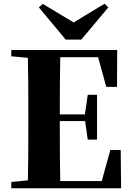

<svg xmlns="http://www.w3.org/2000/svg" viewBox="-20 -1017 714 1037"><path d="M211 -996 419 -871H337L545 -997L565 -977L419 -803H335L190 -977ZM41 0V-34L202 -50H218V0ZM130 0Q132 -86 132.5 -174Q133 -262 133 -351V-395Q133 -484 132.5 -571.5Q132 -659 130 -747H306Q304 -661 303.5 -572Q303 -483 303 -391V-360Q303 -266 303.5 -177Q304 -88 306 0ZM218 0V-39H605L519 -1L576 -207H632L634 0ZM218 -363V-399H467V-363ZM454 -263 438 -374V-395L454 -505H504V-263ZM41 -713V-747H218V-698H202ZM554 -548 499 -747 583 -708H218V-747H613L612 -548Z"/></svg>

Font: Noto Serif JP Black
Style: Regular
Weight: 900
Designer: Ryoko NISHIZUKA 西塚涼子 (kana & ideographs); Frank Grießhammer (Latin, Greek & Cyrillic); Wenlong ZHANG 张文龙 (bopomofo); San
Foundry: Adobe
Version: Version 2.003-H1;hotconv 1.1.1;makeotfexe 2.6.0